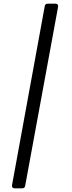

<svg xmlns="http://www.w3.org/2000/svg" viewBox="-20 -849 387 1038"><path d="M59 169Q43 169 45 152L222 -816Q224 -829 238 -829H280Q296 -829 294 -812L116 156Q114 169 100 169Z"/></svg>

Font: Caslon OS
Style: Regular
Weight: 400
Designer: Alfredo Marco Pradil
Foundry: Hanken Design Co.
Version: Version 1.000;PS 001.000;hotconv 1.0.88;makeotf.lib2.5.64775